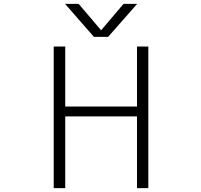

<svg xmlns="http://www.w3.org/2000/svg" viewBox="-20 -972 1040 993"><path d="M747.1 -731.4V1H688.5V-370.1H317.4V1H257.8V-731.4H317.4V-420.9H688.5V-731.4ZM502.9 -815.4 619.1 -952.1H689.5L539.1 -781.2H465.8L316.4 -952.1H386.7Z"/></svg>

Font: Gen Shin Gothic Monospace Light
Style: Regular
Weight: 300
Designer: [Source Han Sans]
Ryoko NISHIZUKA  (kana & ideographs); Paul D. Hunt (Latin, Greek & Cyrillic); Wenlong ZHANG  (bopomofo
Version: Version 1.002.20150607